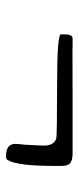

<svg xmlns="http://www.w3.org/2000/svg" viewBox="171 -580 264 647"><g transform="rotate(90 303.5 -257.0)"><path d="M498 -369.1Q520 -369.1 529.8 -361.3Q539.6 -353.5 539.6 -332.5V-303.7Q539.6 -181.2 519 -149.4Q516.1 -145 510.7 -145H504.9Q465.3 -145 465.3 -177.2Q466.3 -189.9 466.6 -194.1Q466.8 -198.2 468.3 -210L471.2 -271.5Q471.2 -306.6 447.3 -314Q437.5 -316.9 266.8 -316.9Q96.2 -316.9 96.2 -329.6V-340.8Q96.2 -369.1 109.4 -369.1H142.1L148.4 -368.7L293 -369.1Z"/></g></svg>

Font: Averia Sans Libre Light
Style: Italic
Weight: 300
Italic angle: -8.5°
Version: Version 1.002